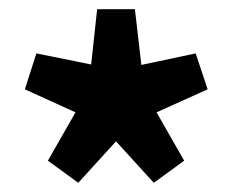

<svg xmlns="http://www.w3.org/2000/svg" viewBox="-20 -732 504 417"><path d="M150 -335 84 -383 144 -488 34 -538 59 -616 178 -592 191 -712H273L287 -591L405 -616L431 -538L320 -488L380 -383L314 -335L232 -425Z"/></svg>

Font: Source Sans 3 ExtraBold
Style: Regular
Weight: 800
Designer: Paul D. Hunt
Foundry: Adobe
Version: Version 3.052;hotconv 1.1.0;makeotfexe 2.6.0